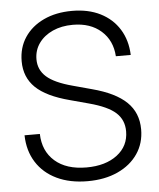

<svg xmlns="http://www.w3.org/2000/svg" viewBox="-53 -785 699 842"><g transform="rotate(-5 296.5 -364.0)"><path d="M299.3 11.2Q221.2 11.2 163.6 -16.4Q106 -43.9 74 -94.5Q42 -145 40.5 -213.4H107.9Q109.9 -137.7 160.4 -93.5Q210.9 -49.3 299.3 -49.3Q383.3 -49.3 434.6 -88.4Q485.8 -127.4 485.8 -192.4Q485.8 -242.2 451.2 -273.9Q416.5 -305.7 334.5 -327.6L252.9 -349.6Q149.9 -376.5 103 -421.9Q56.2 -467.3 56.2 -537.6Q56.2 -597.7 86.2 -642.8Q116.2 -688 170.2 -713.4Q224.1 -738.8 295.4 -738.8Q366.7 -738.8 419.7 -712.2Q472.7 -685.5 502.7 -637.2Q532.7 -588.9 535.2 -523.9H469.7Q465.3 -593.8 418 -635.7Q370.6 -677.7 293.5 -677.7Q243.7 -677.7 204.8 -660.2Q166 -642.6 143.8 -611.6Q121.6 -580.6 121.6 -540.5Q121.6 -494.1 156.2 -463.4Q190.9 -432.6 270 -411.6L352.5 -389.2Q454.6 -362.3 503.4 -315.2Q552.2 -268.1 552.2 -194.8Q552.2 -133.8 520.5 -87.4Q488.8 -41 431.9 -14.9Q375 11.2 299.3 11.2Z"/></g></svg>

Font: Inter Display Light
Style: Regular
Weight: 300
Designer: Rasmus Andersson
Foundry: rsms
Version: Version 4.000;git-a52131595